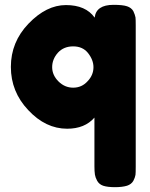

<svg xmlns="http://www.w3.org/2000/svg" viewBox="-20 -547 622 795"><path d="M372 -474Q335 -526 253 -526Q172 -526 98 -449Q25 -373 25 -270Q25 -167 97 -91Q169 -14 258 -14Q331 -14 371 -60V142Q371 162 373 176Q375 188 382 201Q390 216 407 222Q425 228 456 228Q486 228 506 222Q524 216 532 202Q539 189 541 177Q542 170 542 143V-441Q542 -468 541 -475Q539 -486 532 -501Q524 -515 506 -521Q488 -527 450 -527Q378 -527 372 -474ZM220 -329Q244 -355 283 -355Q322 -355 344 -328Q367 -299 367 -269Q367 -236 343 -211Q319 -184 283 -184Q248 -184 222 -210Q196 -236 196 -269Q196 -302 220 -329Z"/></svg>

Font: FredokaOneMacrons
Style: Regular
Weight: 500
Designer: ""
Foundry: ""
Version: ""